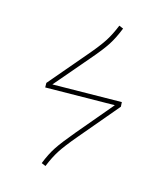

<svg xmlns="http://www.w3.org/2000/svg" viewBox="-186 -815 776 899"><g transform="rotate(30 202.0 -365.0)"><path d="M381 -411 276 -187Q244 -119 232 -81Q220 -43 214 6L192 3Q198 -49 211 -88Q224 -127 257 -198L353 -403L29 -312L23 -333L123 -544Q155 -611 167 -649Q179 -687 185 -736L207 -733Q201 -681 188.5 -641.5Q176 -602 142 -532L51 -341L374 -432Z"/></g></svg>

Font: Fira Sans Thin
Style: Regular
Weight: 100
Designer: bBox Type GmbH & Carrois Corporate GbR & Edenspiekermann AG
Foundry: bBox Type GmbH & Carrois Corporate GbR & Edenspiekermann AG
Version: Version 4.301